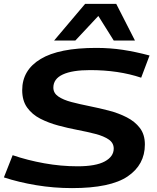

<svg xmlns="http://www.w3.org/2000/svg" viewBox="-32 -956 806 986"><path d="M736 -671 693 -557Q577 -596 431 -596Q339 -596 290.5 -573.5Q242 -551 242 -506Q242 -478 267.5 -460.5Q293 -443 335 -432Q377 -421 427 -411Q477 -401 527 -388Q577 -375 619 -353.5Q661 -332 686.5 -298.5Q712 -265 712 -214Q712 -110 623.5 -50Q535 10 338 10Q244 10 154 -5Q64 -20 -12 -45L33 -159Q109 -133 195 -117.5Q281 -102 366 -102Q460 -102 506 -127Q552 -152 552 -193Q552 -222 526.5 -239.5Q501 -257 459 -268Q417 -279 367 -288.5Q317 -298 267 -311.5Q217 -325 175 -346.5Q133 -368 107.5 -403.5Q82 -439 82 -493Q82 -596 176.5 -653Q271 -710 462 -710Q534 -710 599.5 -700Q665 -690 736 -671ZM246 -748 405 -936H565L661 -748H552L473 -874L355 -748Z"/></svg>

Font: Georama Extended SemiBold
Style: Italic
Weight: 600
Width: 7
Italic angle: -9°
Designer: Jean-Baptiste Levee
Foundry: Production Type
Version: Version 1.000